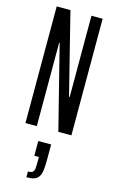

<svg xmlns="http://www.w3.org/2000/svg" viewBox="-146 -743 654 1094"><g transform="rotate(15 181.0 -195.5)"><path d="M45 0V-688H126L246 -209H250V-688H316V0H239L115 -492H112V0ZM130 297V263Q149 263 157.5 256.5Q166 250 167.5 234Q169 218 169 192V167H142V80H218V170Q218 207 215 231Q212 255 202.5 270Q193 285 175.5 291Q158 297 130 297Z"/></g></svg>

Font: Saira UltraCondensed Medium
Style: Regular
Weight: 500
Width: 1
Designer: Hector Gatti with collaboration of the Omnibus-Type team
Foundry: Omnibus-Type
Version: Version 1.101